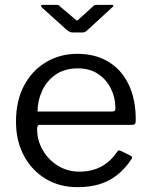

<svg xmlns="http://www.w3.org/2000/svg" viewBox="-20 -762 621 792"><path d="M133 -232Q133 -183 156.5 -142.5Q180 -102 219.5 -78Q259 -54 308 -54Q358 -54 397 -74.5Q436 -95 464 -137Q468 -141 470.5 -141.5Q473 -142 478 -140L520 -119Q529 -114 522 -105Q495 -65 462.5 -39.5Q430 -14 390 -2Q350 10 300 10Q226 10 169 -24Q112 -58 79 -119Q46 -180 46 -260Q46 -347 79.5 -409.5Q113 -472 170.5 -506Q228 -540 299 -540Q372 -540 426 -508Q480 -476 510 -415Q540 -354 540 -268Q540 -261 538.5 -254Q537 -247 525 -247H142Q138 -247 135.5 -242.5Q133 -238 133 -232ZM439 -302Q450 -302 453 -304.5Q456 -307 456 -316Q456 -359 437.5 -396.5Q419 -434 384.5 -457Q350 -480 301 -480Q247 -480 210 -454.5Q173 -429 154 -388Q135 -347 135 -302ZM363 -735Q367 -740 371.5 -741Q376 -742 381 -742H440Q455 -742 441 -730L340 -637Q336 -634 332 -631Q328 -628 320 -628H281Q272 -628 267 -631Q262 -634 256 -638L154 -730Q149 -735 149.5 -738.5Q150 -742 156 -742H210Q217 -742 220 -741.5Q223 -741 228 -735L286 -686Q295 -677 298 -677.5Q301 -678 309 -686Z"/></svg>

Font: Libre Franklin Thin
Style: Regular
Weight: 400
Version: Version 3.000